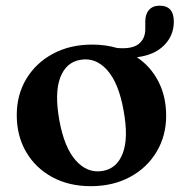

<svg xmlns="http://www.w3.org/2000/svg" viewBox="-20 -643 632 676"><path d="M304.5 -486Q351.5 -486 392.5 -474Q444.5 -469.5 468 -488Q491.5 -506.5 491.5 -540.5V-567Q491.5 -593.5 504.8 -608.2Q518 -623 542 -623Q592 -623 592 -567Q592 -518 557.8 -483.5Q523.5 -449 462 -441.5Q510.5 -409 537.8 -356Q565 -303 565 -235.5Q565 -165 531.5 -108.8Q498 -52.5 438 -20Q378 12.5 299.5 12.5Q222.5 12.5 163.8 -19.5Q105 -51.5 72 -108Q39 -164.5 39 -238Q39 -309.5 72.8 -365.5Q106.5 -421.5 166.5 -453.8Q226.5 -486 304.5 -486ZM340.5 -41Q391.5 -49 412.2 -103.2Q433 -157.5 415 -254.5Q398 -350.5 357.5 -396Q317 -441.5 264 -432.5Q213 -424.5 192.2 -370.2Q171.5 -316 189 -219Q206.5 -123 247 -77.8Q287.5 -32.5 340.5 -41Z"/></svg>

Font: Fraunces 9pt S000 SemiBold
Style: Regular
Weight: 600
Version: Version 1.000; ttfautohint (v1.8.3)